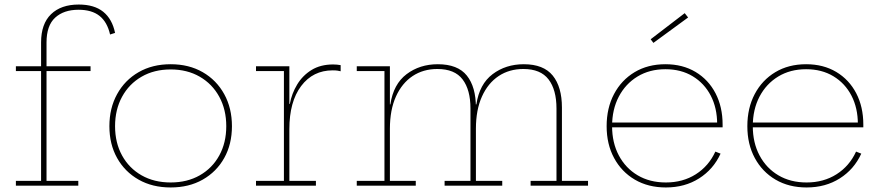

<svg xmlns="http://www.w3.org/2000/svg" viewBox="-20 -818 3875 846"><path d="M50 0V-21H161V-505H50V-526H161V-631Q161 -713 205 -755.5Q249 -798 327 -798Q395.5 -798 435 -766Q474.5 -734 487 -673L465 -666Q452.5 -721 418.5 -748Q384.5 -775 326 -775Q261 -775 223 -740.2Q185 -705.5 185 -631V-526H379V-505H185V-21H325V0Z M732 8Q651.5 8 590.8 -26.5Q530 -61 496 -121.8Q462 -182.5 462 -262Q462 -341.5 496 -403.2Q530 -465 590.8 -500Q651.5 -535 732 -535Q812.5 -535 873.2 -500Q934 -465 968 -403.2Q1002 -341.5 1002 -262Q1002 -182.5 968 -121.8Q934 -61 873.2 -26.5Q812.5 8 732 8ZM732 -14Q805 -14 860.2 -45.5Q915.5 -77 946.2 -133Q977 -189 977 -262Q977 -335 946.2 -391.5Q915.5 -448 860.2 -480Q805 -512 732 -512Q659 -512 603.8 -480Q548.5 -448 517.8 -391.5Q487 -335 487 -262Q487 -189 517.8 -133Q548.5 -77 603.8 -45.5Q659 -14 732 -14Z M1255 -21H1372V0H1108V-21H1231V-505H1108V-526H1255ZM1481 -504Q1474.5 -505.5 1466.8 -506.8Q1459 -508 1446 -508Q1359 -508 1307 -439Q1255 -370 1255 -249L1247 -360H1257Q1265.5 -406 1289.5 -445.8Q1313.5 -485.5 1353 -509.8Q1392.5 -534 1448 -534Q1458 -534 1464.8 -533.2Q1471.5 -532.5 1481 -531Z M2318 0V-21H2432V-340Q2432 -422.5 2397 -468.2Q2362 -514 2286 -514Q2224 -514 2177 -482.8Q2130 -451.5 2103.5 -392.5Q2077 -333.5 2077 -251L2069 -358H2079Q2092.5 -447.5 2150.5 -491.2Q2208.5 -535 2288 -535Q2375 -535 2415.5 -485Q2456 -435 2456 -344V-21H2571V0ZM1552 0V-21H1674V-505H1552V-526H1698V-21H1812V0ZM1939 0V-21H2053V-340Q2053 -422.5 2018.2 -468.2Q1983.5 -514 1907 -514Q1845 -514 1798 -482.8Q1751 -451.5 1724.5 -392.5Q1698 -333.5 1698 -251L1690 -358H1700Q1713.5 -447.5 1771.5 -491.2Q1829.5 -535 1909 -535Q1997 -535 2037 -485Q2077 -435 2077 -344V-21H2193V0Z M2914 8Q2836 8 2777.2 -26.5Q2718.5 -61 2685.8 -121.8Q2653 -182.5 2653 -262Q2653 -342 2685.5 -403.5Q2718 -465 2776.2 -500Q2834.5 -535 2912 -535Q2988 -535 3044.8 -501Q3101.5 -467 3132.8 -407Q3164 -347 3164 -269Q3164 -265.5 3164 -262.5Q3164 -259.5 3164 -257H3140Q3140 -260 3140 -263.8Q3140 -267.5 3140 -271Q3140 -342 3111.8 -396.5Q3083.5 -451 3032.2 -482Q2981 -513 2912 -513Q2842 -513 2789 -480.8Q2736 -448.5 2706.5 -392Q2677 -335.5 2677 -262Q2677 -189 2706.8 -133Q2736.5 -77 2789.8 -45.5Q2843 -14 2914 -14Q2989 -14 3046 -50.2Q3103 -86.5 3132 -150L3155 -141Q3123.5 -72 3060.5 -32Q2997.5 8 2914 8ZM2668 -257V-278H3156L3162 -257ZM2997 -760 3012 -741 2859 -629 2847 -645Z M3534 8Q3456 8 3397.2 -26.5Q3338.5 -61 3305.8 -121.8Q3273 -182.5 3273 -262Q3273 -342 3305.5 -403.5Q3338 -465 3396.2 -500Q3454.5 -535 3532 -535Q3608 -535 3664.8 -501Q3721.5 -467 3752.8 -407Q3784 -347 3784 -269Q3784 -265.5 3784 -262.5Q3784 -259.5 3784 -257H3760Q3760 -260 3760 -263.8Q3760 -267.5 3760 -271Q3760 -342 3731.8 -396.5Q3703.5 -451 3652.2 -482Q3601 -513 3532 -513Q3462 -513 3409 -480.8Q3356 -448.5 3326.5 -392Q3297 -335.5 3297 -262Q3297 -189 3326.8 -133Q3356.5 -77 3409.8 -45.5Q3463 -14 3534 -14Q3609 -14 3666 -50.2Q3723 -86.5 3752 -150L3775 -141Q3743.5 -72 3680.5 -32Q3617.5 8 3534 8ZM3288 -257V-278H3776L3782 -257Z"/></svg>

Font: Hepta Slab ExtraLight ExtraLight
Style: Regular
Weight: 250
Version: Version 1.102